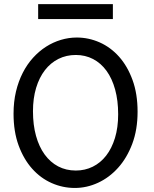

<svg xmlns="http://www.w3.org/2000/svg" viewBox="-20 -909 753 941"><path d="M654.3 -361.3Q654.3 -273.4 628.2 -204.1Q602.1 -134.8 558.8 -86.7Q515.6 -38.6 460.4 -13.2Q405.3 12.2 346.7 12.2Q287.6 12.2 233.4 -11.7Q179.2 -35.6 137.7 -82Q96.2 -128.4 71.3 -196Q46.4 -263.7 46.4 -351.6Q46.4 -410.2 58.3 -460.4Q70.3 -510.7 91.6 -552.2Q112.8 -593.8 142.1 -626Q171.4 -658.2 205.8 -680.2Q240.2 -702.1 278.6 -713.6Q316.9 -725.1 356.4 -725.1Q414.6 -725.1 468.5 -701.2Q522.5 -677.2 563.7 -630.9Q605 -584.5 629.6 -516.8Q654.3 -449.2 654.3 -361.3ZM559.1 -349.1Q559.1 -416.5 544.2 -470.5Q529.3 -524.4 502 -562Q474.6 -599.6 436.3 -619.6Q397.9 -639.6 351.6 -639.6Q305.2 -639.6 266.6 -620.4Q228 -601.1 200.2 -565.2Q172.4 -529.3 157 -478.3Q141.6 -427.2 141.6 -363.8Q141.6 -296.9 156.5 -243.2Q171.4 -189.5 199 -151.6Q226.6 -113.8 265.1 -93.5Q303.7 -73.2 351.6 -73.2Q396.5 -73.2 434.6 -92Q472.7 -110.8 500.2 -146.2Q527.8 -181.6 543.5 -232.9Q559.1 -284.2 559.1 -349.1ZM167 -888.7H533.2V-815.4H167Z"/></svg>

Font: Andika Afr
Style: Regular
Weight: 400
Designer: Victor Gaultney, Annie Olsen, Julie Remington, Don Collingsworth, Eric Hays, Becca Hirsbrunner
Foundry: SIL International
Version: Version 5.000